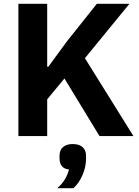

<svg xmlns="http://www.w3.org/2000/svg" viewBox="-20 -718 736 1013"><path d="M77 0V-698H229V-366H235L334 -501L491 -698H663L428 -411L684 0H505L320 -304L229 -194V0ZM282 275Q329 235 344 176Q294 172 294 115V104Q294 74 312.5 58Q331 42 364 42Q397 42 415.5 58Q434 74 434 104V118Q434 163 415 206.5Q396 250 367 275Z"/></svg>

Font: Anuphan
Style: Bold
Weight: 700
Designer: Mike Abbink, Paul van der Laan, Pieter van Rosmalen, Mint Tantisuwanna
Foundry: Bold Monday; Cadson Demak
Version: Version 3.002;hotconv 1.0.109;makeotfexe 2.5.65596